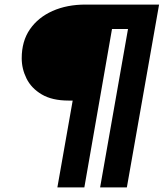

<svg xmlns="http://www.w3.org/2000/svg" viewBox="-20 -720 716 840"><path d="M231 100 298 -280H280Q208 -280 162.5 -307Q117 -334 96 -376.5Q75 -419 75 -465Q75 -540 111 -592Q147 -644 210 -672Q273 -700 354 -700H676L535 100H418L540 -593H470L349 100Z"/></svg>

Font: DM Sans 9pt ExtraBold
Style: Italic
Weight: 800
Italic angle: -10°
Version: Version 4.004;gftools[0.9.30]